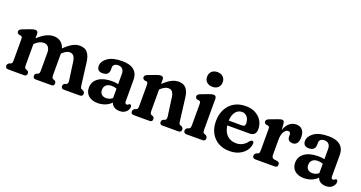

<svg xmlns="http://www.w3.org/2000/svg" viewBox="-39 -1246 3461 1840"><g transform="rotate(20 1692.0 -326.0)"><path d="M196 -414V-369Q241 -412 279.8 -430.5Q318.5 -449 355 -449Q397 -449 426.2 -427.2Q455.5 -405.5 467 -365Q513 -410 549.2 -429.5Q585.5 -449 621 -449Q674 -449 700.2 -416.8Q726.5 -384.5 734 -327L762.5 -100.5Q765 -81.5 767.8 -73.5Q770.5 -65.5 779.5 -62L793 -57.5Q802 -52 807 -45.2Q812 -38.5 812 -28Q812 0 781.5 0H619.5Q591.5 0 591.5 -28Q591.5 -44.5 607 -54L621.5 -59Q631 -63 635.5 -71Q640 -79 637.5 -97.5L612.5 -278Q607.5 -317 593.2 -336.8Q579 -356.5 550 -356.5Q534.5 -356.5 516.8 -347.5Q499 -338.5 477.5 -318L474.5 -315.5Q474.5 -313 474.5 -310V-100.5Q474.5 -80 478 -71.5Q481.5 -63 491 -59L505 -54Q520.5 -44.5 520.5 -28Q520.5 0 492.5 0H332Q304 0 304 -28Q304 -44.5 319.5 -54L333.5 -59Q343 -63 346.5 -71.5Q350 -80 350 -100.5V-278Q350 -316.5 333 -336.5Q316 -356.5 287 -356.5Q266.5 -356.5 244.2 -346.5Q222 -336.5 199 -314L196 -311.5V-100.5Q196 -80 199.5 -71.5Q203 -63 212.5 -59L226.5 -54Q242 -44.5 242 -28Q242 0 214 0H53Q22.5 0 22.5 -28Q22.5 -46 41 -57.5L54.5 -62Q64 -65.5 67.8 -73.5Q71.5 -81.5 71.5 -100.5V-313.5Q71.5 -330 67.8 -336.8Q64 -343.5 54.5 -346.5L34.5 -348.5Q15.5 -357 15.5 -374.5Q15.5 -384.5 21.8 -392Q28 -399.5 44.5 -406L117 -433.5Q136.5 -441 147.2 -443.5Q158 -446 167.5 -446Q196 -446 196 -414Z M838 -100.5Q838 -163 888.8 -199Q939.5 -235 1027.5 -235Q1061 -235 1090.5 -228V-332Q1090.5 -364 1074.5 -381.2Q1058.5 -398.5 1031 -398.5Q1006.5 -398.5 992.5 -387.5Q978.5 -376.5 978.5 -359V-336.5Q978.5 -275 913.5 -275Q883 -275 869.2 -289.5Q855.5 -304 855.5 -328.5Q855.5 -375.5 905.8 -412.2Q956 -449 1054.5 -449Q1134.5 -449 1174.8 -414.5Q1215 -380 1215 -319V-96Q1215 -86 1219.5 -79Q1224 -72 1234.5 -72Q1245 -72 1252 -80.5Q1258 -86 1263.5 -86Q1271 -86 1275.2 -79.5Q1279.5 -73 1279.5 -63Q1279.5 -36 1255.5 -13Q1231.5 10 1190 10Q1157 10 1133.8 -5Q1110.5 -20 1103.5 -45Q1079.5 -19 1043.8 -4.5Q1008 10 966.5 10Q907 10 872.5 -20.2Q838 -50.5 838 -100.5ZM963 -124.5Q963 -93.5 980.8 -78Q998.5 -62.5 1026.5 -62.5Q1062.5 -62.5 1090.5 -86V-182Q1065.5 -191.5 1038 -191.5Q1003.5 -191.5 983.2 -173.8Q963 -156 963 -124.5Z M1476.5 -414V-370Q1520.5 -412 1556.8 -430.5Q1593 -449 1628.5 -449Q1680.5 -449 1706.2 -417.8Q1732 -386.5 1738.5 -332.5L1767.5 -100.5Q1769.5 -81.5 1772.5 -73.5Q1775.5 -65.5 1784.5 -62L1798 -57.5Q1807 -52 1812 -45.2Q1817 -38.5 1817 -28Q1817 0 1786.5 0H1624.5Q1596.5 0 1596.5 -28Q1596.5 -45.5 1612 -54L1626.5 -59Q1636 -63 1640.5 -71Q1645 -79 1643 -97.5L1617 -285.5Q1612.5 -320.5 1598.5 -338.5Q1584.5 -356.5 1558 -356.5Q1521 -356.5 1479 -316L1476.5 -314V-100.5Q1476.5 -80 1480 -71.5Q1483.5 -63 1493 -59L1507 -54Q1522.5 -44.5 1522.5 -28Q1522.5 0 1494.5 0H1333.5Q1303 0 1303 -28Q1303 -46 1321.5 -57.5L1335 -62Q1344.5 -65.5 1348.2 -73.5Q1352 -81.5 1352 -100.5V-313.5Q1352 -330 1348.2 -336.8Q1344.5 -343.5 1335 -346.5L1315 -348.5Q1296 -357 1296 -374.5Q1296 -384.5 1302.2 -392Q1308.5 -399.5 1325 -406L1397.5 -433.5Q1417 -441 1427.8 -443.5Q1438.5 -446 1448 -446Q1476.5 -446 1476.5 -414Z M1946.5 -512.5Q1910.5 -512.5 1888.8 -533Q1867 -553.5 1867 -587.5Q1867 -621.5 1888.8 -642Q1910.5 -662.5 1946.5 -662.5Q1983 -662.5 2004.5 -642Q2026 -621.5 2026 -587.5Q2026 -553.5 2004.5 -533Q1983 -512.5 1946.5 -512.5ZM2014 -414V-100.5Q2014 -81.5 2017.8 -73.5Q2021.5 -65.5 2031 -62L2044.5 -57.5Q2063 -47 2063 -28Q2063 0 2032.5 0H1871Q1840.5 0 1840.5 -28Q1840.5 -47 1859 -57.5L1872.5 -62Q1882 -65.5 1885.8 -73.5Q1889.5 -81.5 1889.5 -100.5V-313.5Q1889.5 -330 1885.8 -336.8Q1882 -343.5 1872.5 -346.5L1852.5 -348.5Q1833.5 -357 1833.5 -374.5Q1833.5 -384.5 1839.8 -392Q1846 -399.5 1862.5 -406L1935 -433.5Q1954.5 -441 1965.2 -443.5Q1976 -446 1985.5 -446Q2014 -446 2014 -414Z M2500.5 -281.5Q2500.5 -214 2434 -214H2208.5Q2217.5 -148.5 2253.8 -115.2Q2290 -82 2344.5 -82Q2383.5 -82 2413 -99.5Q2442.5 -117 2459 -143Q2473.5 -158 2484.5 -158Q2501.5 -158 2501 -134.5Q2498.5 -97 2474.8 -64Q2451 -31 2409.2 -10.5Q2367.5 10 2310.5 10Q2243.5 10 2194.5 -18.5Q2145.5 -47 2118.8 -97.8Q2092 -148.5 2092 -215.5Q2092 -282.5 2118.2 -335.2Q2144.5 -388 2194.2 -418.5Q2244 -449 2315.5 -449Q2371.5 -449 2413 -426.8Q2454.5 -404.5 2477.5 -366.8Q2500.5 -329 2500.5 -281.5ZM2298.5 -384Q2260 -384 2234.2 -352.5Q2208.5 -321 2206 -262.5H2344.5Q2372.5 -262.5 2372.5 -290.5Q2372.5 -334.5 2351.5 -359.2Q2330.5 -384 2298.5 -384Z M2709.5 -410.5 2714 -351Q2730 -400.5 2760.5 -424.8Q2791 -449 2829 -449Q2869 -449 2891.2 -423.5Q2913.5 -398 2913.5 -349Q2913.5 -307 2897.5 -287Q2881.5 -267 2856 -267Q2801.5 -267 2801.5 -319V-335.5Q2801.5 -363.5 2777 -363.5Q2752.5 -363.5 2734.5 -334.5Q2716.5 -305.5 2716.5 -249V-100.5Q2716.5 -65.5 2741.5 -62L2773.5 -57.5Q2799 -53.5 2799 -28Q2799 0 2768 0H2573.5Q2543 0 2543 -28Q2543 -46 2561.5 -57.5L2575 -62Q2584.5 -65.5 2588.2 -73.5Q2592 -81.5 2592 -100.5V-313.5Q2592 -330 2588.2 -336.8Q2584.5 -343.5 2575 -346.5L2555 -348.5Q2536 -357 2536 -374.5Q2536 -395 2565 -406L2640.5 -434.5Q2671 -446 2685 -446Q2695.5 -446 2701.5 -438.5Q2707.5 -431 2709.5 -410.5Z M2941.5 -100.5Q2941.5 -163 2992.2 -199Q3043 -235 3131 -235Q3164.5 -235 3194 -228V-332Q3194 -364 3178 -381.2Q3162 -398.5 3134.5 -398.5Q3110 -398.5 3096 -387.5Q3082 -376.5 3082 -359V-336.5Q3082 -275 3017 -275Q2986.5 -275 2972.8 -289.5Q2959 -304 2959 -328.5Q2959 -375.5 3009.2 -412.2Q3059.5 -449 3158 -449Q3238 -449 3278.2 -414.5Q3318.5 -380 3318.5 -319V-96Q3318.5 -86 3323 -79Q3327.5 -72 3338 -72Q3348.5 -72 3355.5 -80.5Q3361.5 -86 3367 -86Q3374.5 -86 3378.8 -79.5Q3383 -73 3383 -63Q3383 -36 3359 -13Q3335 10 3293.5 10Q3260.5 10 3237.2 -5Q3214 -20 3207 -45Q3183 -19 3147.2 -4.5Q3111.5 10 3070 10Q3010.5 10 2976 -20.2Q2941.5 -50.5 2941.5 -100.5ZM3066.5 -124.5Q3066.5 -93.5 3084.2 -78Q3102 -62.5 3130 -62.5Q3166 -62.5 3194 -86V-182Q3169 -191.5 3141.5 -191.5Q3107 -191.5 3086.8 -173.8Q3066.5 -156 3066.5 -124.5Z"/></g></svg>

Font: Fraunces 144pt S100 SemiBold
Style: Regular
Weight: 600
Version: Version 1.000; ttfautohint (v1.8.3)